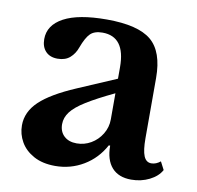

<svg xmlns="http://www.w3.org/2000/svg" viewBox="-67 -609 707 688"><g transform="rotate(10 287.0 -265.0)"><path d="M204 -278 344 -338V-380Q344 -491 261 -491Q232 -491 217 -476.5Q202 -462 188 -424Q180 -401 163 -386Q146 -371 118 -371Q90 -371 74.5 -387.5Q59 -404 59 -432Q59 -483 112 -511.5Q165 -540 268 -540Q382 -540 430 -500Q478 -460 478 -364V-145Q478 -101 486.5 -80.5Q495 -60 514 -60Q531 -60 547 -73L562 -44Q549 -20 519 -5Q489 10 453 10Q407 10 382.5 -17.5Q358 -45 358 -97H353Q326 -47 279 -19Q232 9 176 9Q130 9 98 -8.5Q66 -26 50 -54Q34 -82 34 -114Q34 -163 74.5 -201.5Q115 -240 204 -278ZM344 -190V-285Q281 -255 244 -232Q207 -209 191 -188Q175 -167 175 -143Q175 -116 192 -100Q209 -84 238 -84Q266 -84 290 -98Q314 -112 329 -136.5Q344 -161 344 -190Z"/></g></svg>

Font: Libre Baskerville
Style: Bold
Weight: 700
Designer: Pablo Impallari, Rodrigo Fuenzalida
Foundry: Pablo Impallari, Rodrigo Fuenzalida
Version: Version 1.051; ttfautohint (v1.8.4.7-5d5b)